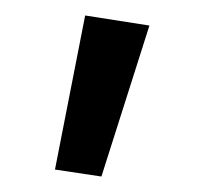

<svg xmlns="http://www.w3.org/2000/svg" viewBox="-20 -731 263 248"><path d="M51 -512 90 -711 173 -698 111 -503Z"/></svg>

Font: Ysabeau SC Medium
Style: Regular
Weight: 500
Designer: Christian Thalmann (Catharsis Fonts)
Version: Version 0.003